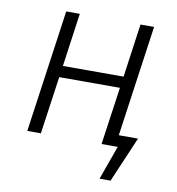

<svg xmlns="http://www.w3.org/2000/svg" viewBox="-77 -593 746 807"><g transform="rotate(10 296.5 -189.0)"><path d="M531 -49 448 145H401L453 0H384L419 -246H160L125 0H67L141 -523H199L167 -295H426L458 -523H516L449 -49Z"/></g></svg>

Font: FiraGO Light
Style: Italic
Weight: 300
Italic angle: -8°
Designer: bBox Type GmbH
Foundry: bBox Type GmbH
Version: Version 1.001